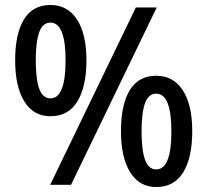

<svg xmlns="http://www.w3.org/2000/svg" viewBox="-20 -744 835 773"><path d="M183 -724Q252 -724 290 -665.5Q328 -607 328 -501Q328 -395 291.5 -335.5Q255 -276 183 -276Q115 -276 78 -335.5Q41 -395 41 -501Q41 -608 76.5 -666Q112 -724 183 -724ZM611 -714 266 0H182L527 -714ZM183 -653Q152 -653 138 -614.5Q124 -576 124 -501Q124 -425 138 -386.5Q152 -348 183 -348Q244 -348 244 -501Q244 -653 183 -653ZM609 -439Q678 -439 716 -380.5Q754 -322 754 -216Q754 -109 717.5 -50Q681 9 609 9Q541 9 504 -50.5Q467 -110 467 -216Q467 -323 502.5 -381Q538 -439 609 -439ZM609 -367Q578 -367 564 -329Q550 -291 550 -215Q550 -139 564 -100.5Q578 -62 609 -62Q670 -62 670 -215Q670 -367 609 -367Z"/></svg>

Font: Noto Sans Georgian SemiCondensed Medium
Style: Regular
Weight: 500
Width: 4
Designer: Monotype Design Team, Akaki Razmadze
Foundry: Google LLC
Version: Version 2.005; ttfautohint (v1.8.4.7-5d5b)